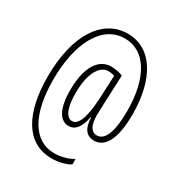

<svg xmlns="http://www.w3.org/2000/svg" viewBox="-188 -844 990 1061"><g transform="rotate(30 306.5 -314.0)"><path d="M564 -345C564 -566 475 -718 320 -718C160 -719 53 -558 53 -292C53 -59 134 90 297 90C343 90 385 79 414 61V26C388 44 339 58 296 58C159 58 88 -79 88 -292C88 -522 171 -687 319 -687C448 -687 529 -558 529 -346C529 -203 497 -145 450 -145C414 -145 395 -180 395 -240C395 -258 396 -290 397 -310L405 -501C389 -507 359 -515 331 -515C251 -515 198 -437 198 -289C198 -171 233 -112 289 -112C327 -112 357 -140 371 -216H374C375 -153 398 -112 451 -112C524 -112 564 -193 564 -345ZM232 -289C232 -416 274 -485 330 -485C344 -485 358 -482 369 -478L362 -327C355 -196 328 -145 292 -145C254 -145 232 -198 232 -289Z"/></g></svg>

Font: Noto Sans Sinhala ExtraCondensed ExtraLight
Style: Regular
Weight: 200
Width: 2
Designer: Jelle Bosma - Monotype Design Team
Foundry: Monotype Imaging Inc.
Version: Version 2.006